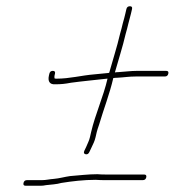

<svg xmlns="http://www.w3.org/2000/svg" viewBox="-20 -609 560 615"><path d="M55.3 -23C53.9 -17 56.2 -14 62.2 -14H110.2C115.6 -14 121.4 -14.7 127.7 -16C142 -17.7 162.4 -18.7 176.3 -23C210.5 -28.5 248.7 -33 286.6 -33C296.5 -32.3 305.7 -32 314.4 -32H437.4C443.4 -32 447.1 -35 448.5 -41C449.8 -47 447.5 -50 441.5 -50H318.5C309.9 -50 301 -50.3 291.8 -51C261.7 -51 234 -47.2 204.4 -45C186.5 -42.5 170.2 -37.5 152.3 -36C137.4 -35 127.6 -32 114.4 -32H66.4C60.4 -32 56.7 -29 55.3 -23ZM156.3 -339C175.7 -339 188.6 -340.4 207.4 -344C240.6 -348.6 286.7 -352.9 322.4 -357H324.4C311.1 -299.1 285 -242.7 271.9 -186L268.2 -170C265.3 -157.3 261 -151 255.9 -138L250.1 -126C247.4 -120 248.7 -116.3 254 -115C259.4 -113.7 263.4 -116 266.2 -122L271.9 -134C278.8 -148.8 283 -156 286.2 -170L289.9 -186C291.2 -191.3 293.7 -199.3 297.5 -210C312 -259.6 330.9 -307 342.9 -359C347.7 -359.7 352.1 -360 356.1 -360C378.4 -361.2 392.7 -364 415 -364H508C514 -364 517.7 -367 519.1 -373C520.5 -379 518.2 -382 512.2 -382H419.2C398.2 -382 380.7 -379.2 359.3 -378C355.9 -378 352.2 -377.7 348 -377C359.2 -417.3 372.7 -457.8 382.4 -500C385.9 -512 388.8 -523.3 391.3 -534C394.4 -544.7 397.1 -555 399.4 -565L402.9 -580C404.3 -586 402 -589 396 -589C390 -589 386.3 -586 384.9 -580L381.4 -565C379.3 -555.7 376.6 -545.7 373.5 -535C370.9 -523.7 367.9 -512 364.4 -500C354.7 -457.8 341.1 -417 329.8 -376C328.3 -375.3 326.6 -375 324.6 -375C313.6 -373.7 300 -372.3 283.7 -371C238.7 -367.3 204.4 -357 160.4 -357C157.8 -357 155.8 -357.3 154.7 -358C154.1 -361.3 154.1 -364.3 154.7 -367L156.1 -373C157.5 -379 155.2 -382 149.2 -382C143.2 -382 139.5 -379 138.1 -373L136.7 -367C132.7 -349.4 138.5 -338 156.3 -339Z"/></svg>

Font: HoneyBee
Style: BLnIt
Weight: 100
Foundry: Cannot Into Space Fonts
Version: Version 0.89